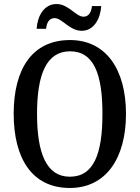

<svg xmlns="http://www.w3.org/2000/svg" viewBox="-20 -924 694 954"><path d="M386 -771C446 -771 479 -830 483 -894H437C434 -867 423 -841 395 -841C357 -841 321 -904 261 -904C199 -904 166 -845 162 -781H209C212 -808 222 -834 251 -834C289 -834 325 -771 386 -771ZM327 10C506 10 606 -137 606 -358C606 -580 506 -725 328 -725C139 -725 48 -580 48 -359C48 -137 139 10 327 10ZM327 -46C211 -46 164 -162 164 -358C164 -555 211 -669 328 -669C447 -669 489 -555 489 -358C489 -162 447 -46 327 -46Z"/></svg>

Font: Noto Serif Myanmar Condensed Medium
Style: Regular
Weight: 500
Width: 3
Designer: Ben Mitchell and the Monotype Design Team
Foundry: Monotype Imaging Inc.
Version: Version 2.106